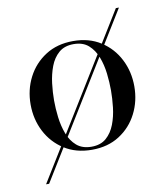

<svg xmlns="http://www.w3.org/2000/svg" viewBox="-80 -645 718 835"><g transform="rotate(-10 279.0 -228.0)"><path d="M50 -230Q50 -295 78 -349.5Q106 -404 157.5 -437Q209 -470 279.5 -470Q350 -470 401.2 -437Q452.5 -404 480.2 -349.5Q508 -295 508 -230Q508 -165 480.2 -110.5Q452.5 -56 401.2 -23Q350 10 279.5 10Q209 10 157.5 -23Q106 -56 78 -110.5Q50 -165 50 -230ZM153.5 -230Q153.5 -195 158.2 -155.5Q163 -116 176 -81.5Q189 -47 214 -25.2Q239 -3.5 279.5 -3.5Q320 -3.5 344.8 -25.2Q369.5 -47 382.8 -81.5Q396 -116 400.5 -155.5Q405 -195 405 -230Q405 -265.5 400.5 -304.8Q396 -344 382.8 -378.5Q369.5 -413 344.8 -434.8Q320 -456.5 279.5 -456.5Q239 -456.5 214 -434.8Q189 -413 176 -378.5Q163 -344 158.2 -304.8Q153.5 -265.5 153.5 -230ZM488 -578.8H501.5L69.5 123.2H56Z"/></g></svg>

Font: Bodoni Moda 16pt
Style: Regular
Weight: 400
Version: Version 2.3